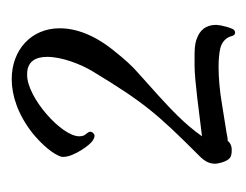

<svg xmlns="http://www.w3.org/2000/svg" viewBox="-68 -584 431 336"><g transform="rotate(-90 148.0 -416.5)"><path d="M258 -221C261 -221 264 -223 265 -226C267 -230 269 -237 271 -246C271 -249 272 -252 272 -254C272 -273 262 -283 248 -288C238 -292 227 -292 216 -292H200C176 -292 118 -284 77 -279C98 -309 123 -332 148 -355L187 -390C201 -402 213 -416 225 -431C254 -466 266 -499 266 -528C266 -578 228 -612 177 -612C148 -612 115 -601 83 -576C63 -560 44 -538 41 -524V-521C41 -504 62 -474 70 -470C73 -468 76 -467 78 -467C81 -467 83 -470 84 -471C84 -472 85 -473 85 -474C85 -478 82 -480 81 -482C78 -485 77 -489 77 -494C77 -525 145 -585 184 -585H186C208 -585 216 -570 216 -550C216 -524 203 -491 191 -471C136 -380 116 -357 42 -283C33 -274 29 -266 29 -256C29 -253 30 -249 31 -245C33 -238 37 -229 44 -228C47 -227 51 -227 53 -227C61 -227 66 -230 69 -234C73 -234 78 -235 83 -236L133 -244C156 -248 179 -250 199 -250C211 -250 222 -249 231 -247C243 -244 250 -236 252 -228C253 -223 256 -221 258 -221Z"/></g></svg>

Font: Style Script
Style: Regular
Weight: 400
Designer: Robert E. Leuschke
Foundry: Robert E. Leuschke
Version: Version 1.010